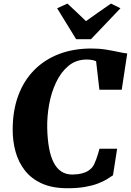

<svg xmlns="http://www.w3.org/2000/svg" viewBox="-20 -1016 712 1045"><path d="M347 8.5Q265 8.5 208 -17.2Q151 -43 116 -87.5Q81 -132 65 -189.2Q49 -246.5 49 -310Q49 -413 79 -494.8Q109 -576.5 165.5 -634Q222 -691.5 301 -721.8Q380 -752 477.5 -752Q520 -752 557 -746Q594 -740 623.8 -733.5Q653.5 -727 672.5 -725L642.5 -527.5H521L503 -683Q496 -686 488 -688Q480 -690 471.2 -691Q462.5 -692 452.5 -692Q394.5 -692 353.2 -658Q312 -624 285.5 -568.2Q259 -512.5 247.2 -446.5Q235.5 -380.5 237 -317Q238.5 -257.5 247 -210.8Q255.5 -164 271.8 -132Q288 -100 313.2 -83Q338.5 -66 374 -66Q386 -66 404.2 -68Q422.5 -70 443 -77.8Q463.5 -85.5 480.5 -103.5Q487 -111 492.8 -122.8Q498.5 -134.5 503.5 -148.5Q508.5 -162.5 513.2 -177.5Q518 -192.5 521.5 -206.5H617.5L595 -62Q581 -52 560.8 -39.8Q540.5 -27.5 511.2 -16.5Q482 -5.5 441.8 1.5Q401.5 8.5 347 8.5ZM394.5 -802.5 291 -971 347 -996.5Q372.5 -972.5 398 -948.8Q423.5 -925 448 -901Q481.5 -925.5 515.8 -949.2Q550 -973 584 -996.5L635.5 -971L475 -802.5Z"/></svg>

Font: Merriweather 28pt Black
Style: Italic
Weight: 900
Italic angle: -7.8°
Version: Version 2.101